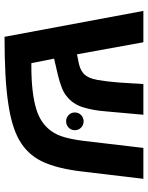

<svg xmlns="http://www.w3.org/2000/svg" viewBox="77 -723 651 845"><g transform="rotate(90 402.5 -300.5)"><path d="M142 5 28 -606H166L219 -314L255 -321Q286 -327 304 -343Q325 -363 332 -404.5Q339 -446 343 -497L350 -606H485L470 -439Q466 -385 452 -340Q438 -295 403 -268Q389 -256 366 -247Q343 -238 311 -230L238 -213L258 -113H270Q331 -113 378 -118.5Q425 -124 458 -134Q523 -153 557 -201Q574 -224 584 -259.5Q594 -295 600 -343L631 -606H767L736 -346Q729 -283 717 -236Q705 -189 689 -157Q658 -95 597 -60Q538 -26 433 -11Q381 -3 308.5 1Q236 5 142 5ZM475 -304Q475 -321 486.5 -332Q498 -343 514 -343Q530 -343 541.5 -332Q553 -321 553 -304Q553 -288 541.5 -277Q530 -266 514 -266Q498 -266 486.5 -277Q475 -288 475 -304Z"/></g></svg>

Font: Noto Sans Hebrew Droid
Style: Regular
Weight: 400
Designer: Monotype Design Team
Foundry: Monotype Imaging Inc.
Version: Version 1.100